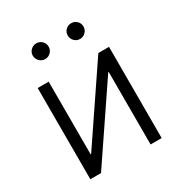

<svg xmlns="http://www.w3.org/2000/svg" viewBox="-172 -846 903 965"><g transform="rotate(-30 279.5 -364.0)"><path d="M486.3 0H421.9V-420.4H418.9L134.3 0H72.3V-529.3H136.2V-107.9H139.2L424.3 -529.3H486.3ZM380.9 -636.2Q361.8 -636.2 348.4 -649.7Q335 -663.1 335 -682.1Q335 -701.2 348.4 -714.4Q361.8 -727.5 380.9 -727.5Q399.4 -727.5 412.8 -714.4Q426.3 -701.2 426.3 -682.1Q426.3 -663.1 412.8 -649.7Q399.4 -636.2 380.9 -636.2ZM178.2 -636.2Q159.7 -636.2 146 -649.7Q132.3 -663.1 132.3 -682.1Q132.3 -701.2 146 -714.4Q159.7 -727.5 178.2 -727.5Q197.3 -727.5 210.7 -714.4Q224.1 -701.2 224.1 -682.1Q224.1 -663.1 210.7 -649.7Q197.3 -636.2 178.2 -636.2Z"/></g></svg>

Font: Inter 24pt Light
Style: Regular
Weight: 300
Designer: Rasmus Andersson
Foundry: rsms
Version: Version 4.001;git-66647c0bb